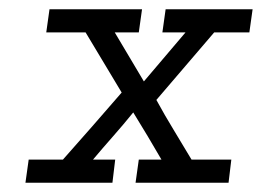

<svg xmlns="http://www.w3.org/2000/svg" viewBox="-20 -395 566 415"><path d="M87 -375 80 -325H165Q185 -292 204 -260Q223 -228 243 -195Q211 -158 179.5 -122Q148 -86 116 -50H42L35 0H223L229 -50H181Q202 -75 224.5 -100.5Q247 -126 268 -152Q284 -126 299 -101Q314 -76 329 -50H280L273 0H474L480 -50H394Q375 -82 355.5 -114Q336 -146 318 -179L443 -325H519L526 -375H338L331 -325H381L291 -219L228 -325H280L287 -375Z"/></svg>

Font: Josefin Slab Thin Medium
Style: Italic
Weight: 500
Italic angle: -12°
Version: Version 2.000